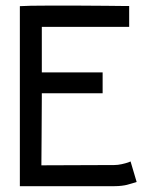

<svg xmlns="http://www.w3.org/2000/svg" viewBox="-20 -653 558 675"><path d="M49.8 -631.3Q77.1 -633.3 149.4 -633.3Q149.4 -633.3 197.3 -633.3H251Q292 -633.3 352.3 -632.6Q412.6 -631.8 426.3 -631.8H434.1V-558.6H127V-398.4H340.8V-325.2H127V-310.5Q127 -253.4 126.2 -168.2Q125.5 -83 125.5 -71.8L381.8 -72.8Q394 -72.8 408.2 -75.9Q422.4 -79.1 430.7 -82L439 -85.4L460.4 -13.2Q456.1 -11.7 444.3 -8.3Q432.6 -4.9 426.3 -3.2Q419.9 -1.5 408 0Q396 1.5 382.8 1.5H49.8Z"/></svg>

Font: Fantasque Sans Mono
Style: Regular
Weight: 400
Monospace: yes
Designer: Jany Belluz
Version: Version 1.8.0 ; ttfautohint (v1.8.2)